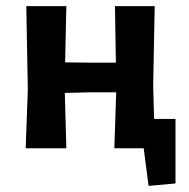

<svg xmlns="http://www.w3.org/2000/svg" viewBox="-20 -485 618 628"><path d="M64 0 71 -192 66 -465H197L193 -281L279 -280H359L356 -465H486L481 -205L484 -96H554V115L466 123L450 0H354L360 -183H273L192 -181L197 0Z"/></svg>

Font: Alegreya Sans
Style: Bold
Weight: 700
Designer: Juan Pablo del Peral
Foundry: Huerta Tipografica
Version: Version 2.007